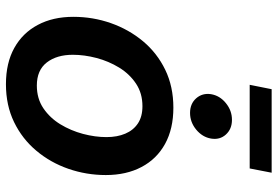

<svg xmlns="http://www.w3.org/2000/svg" viewBox="-163 -752 926 640"><g transform="rotate(90 300.0 -432.0)"><path d="M260.7 11.2Q189.9 11.2 139.9 -16.6Q89.8 -44.4 63 -95Q36.1 -145.5 36.1 -213.4Q36.1 -278.8 57.1 -338.6Q78.1 -398.4 117.4 -445.6Q156.7 -492.7 212.6 -519.8Q268.6 -546.9 338.9 -546.9Q409.2 -546.9 459.5 -519.3Q509.8 -491.7 536.6 -440.9Q563.5 -390.1 563.5 -321.8Q563.5 -256.8 542.7 -197Q522 -137.2 482.4 -90.1Q442.9 -43 387 -15.9Q331.1 11.2 260.7 11.2ZM265.1 -91.8Q308.6 -91.8 340.8 -113.5Q373 -135.3 394.3 -170.2Q415.5 -205.1 426.3 -245.6Q437 -286.1 437 -323.7Q437 -359.9 425.5 -386.7Q414.1 -413.6 391.4 -428.7Q368.7 -443.8 334 -443.8Q291 -443.8 258.8 -422.4Q226.6 -400.9 205.3 -366.2Q184.1 -331.5 173.3 -290.8Q162.6 -250 162.6 -211.9Q162.6 -158.2 188.2 -125Q213.9 -91.8 265.1 -91.8ZM356.4 -602.5Q325.7 -602.5 307.6 -623Q289.6 -643.6 293.9 -672.4Q298.8 -701.7 323.7 -721.9Q348.6 -742.2 379.4 -742.2Q410.2 -742.2 428.5 -721.9Q446.8 -701.7 441.9 -672.4Q437 -643.6 412.1 -623Q387.2 -602.5 356.4 -602.5ZM555.7 -874.5 541.5 -801.3H262.7L277.3 -874.5Z"/></g></svg>

Font: Inter 18pt SemiBold
Style: Italic
Weight: 600
Italic angle: -9.3988°
Designer: Rasmus Andersson
Foundry: rsms
Version: Version 4.001;git-66647c0bb